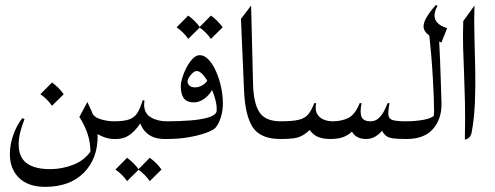

<svg xmlns="http://www.w3.org/2000/svg" viewBox="-20 -556 1980 768"><path d="M434.6 -70.8Q444.3 -70.8 450.9 -61.8Q457.5 -52.7 457.5 -35.6Q457.5 -18.1 450.9 -9Q444.3 0 434.6 0Q411.1 0 384.8 -12.2Q358.4 -24.4 346.7 -39.1V-107.4Q356 -86.4 383.8 -78.6Q411.6 -70.8 434.6 -70.8ZM329.6 -147.9Q348.1 -110.4 359.4 -77.4Q370.6 -44.4 370.6 -10.7Q370.6 79.6 314.7 135.5Q258.8 191.4 160.6 191.4Q93.3 191.4 56.4 155.8Q19.5 120.1 19.5 60.1Q19.5 21 33.9 -18.3Q48.3 -57.6 69.3 -83.5L78.1 -79.6Q67.4 -52.7 61 -27.3Q54.7 -2 54.7 21.5Q54.7 73.7 87.4 97.2Q120.1 120.6 180.2 120.6Q228.5 120.6 273.7 102.8Q318.8 85 344.2 46.9L341.8 56.6Q342.3 15.6 330.6 -19.8Q318.8 -55.2 297.4 -88.4ZM188 -226.1Q215.8 -206.1 234.9 -179.2L188 -132.8Q170.4 -158.7 141.6 -179.2Z M434.6 0Q422.9 0 418.7 -9.5Q414.6 -19 414.6 -35.2Q414.6 -50.8 418.7 -60.8Q422.9 -70.8 434.6 -70.8H437Q476.1 -70.8 497.3 -78.6Q518.6 -86.4 529.8 -104.7Q541 -123 550.8 -155.3L558.1 -153.8Q556.6 -146 556.6 -137.2Q556.6 -102.5 583.3 -86.7Q609.9 -70.8 647.9 -70.8H650.4Q662.6 -70.8 667.7 -60.8Q672.9 -50.8 672.9 -35.2Q672.9 -19 668 -9.5Q663.1 0 650.4 0H639.6Q606 0 585.2 -11.2Q564.5 -22.5 553.5 -38.8Q542.5 -55.2 537.6 -70.8L543.5 -68.4Q532.2 -44.9 506.3 -22.5Q480.5 0 444.3 0ZM488.3 75.2Q516.1 95.2 535.2 122.1L488.3 168.5Q470.7 142.6 441.9 122.1ZM579.1 75.2Q606.9 95.2 626 122.1L579.1 168.5Q561.5 142.6 532.7 122.1Z M649.4 0Q636.2 0 631.3 -11.5Q626.5 -22.9 626.5 -34.7Q626.5 -46.4 631.3 -58.6Q636.2 -70.8 649.4 -70.8Q695.3 -70.8 738.3 -74Q781.2 -77.1 810.8 -85.4Q840.3 -93.8 846.2 -108.9Q848.6 -130.4 841.3 -158Q834 -185.5 821 -211.7Q808.1 -237.8 793.7 -254.9Q779.3 -272 767.1 -272Q756.3 -272 743.2 -256.3Q730 -240.7 730 -229.5Q730 -222.2 737.1 -214.4Q744.1 -206.5 761.2 -206.5Q777.8 -206.5 793.9 -217.8Q810.1 -229 814.5 -246.6L834 -210.9Q826.7 -185.5 803.5 -166Q780.3 -146.5 756.3 -146.5Q727.1 -146.5 715.1 -163.1Q703.1 -179.7 703.1 -211.4Q703.1 -226.1 709.7 -247.1Q716.3 -268.1 727.3 -288.3Q738.3 -308.6 751.7 -322Q765.1 -335.4 778.8 -335.4Q797.4 -335.4 814.2 -317.6Q831.1 -299.8 844 -270.8Q856.9 -241.7 864.3 -207.8Q871.6 -173.8 871.6 -141.6Q871.6 -113.3 863.3 -86.7Q855 -60.1 841.8 -44.9Q833 -35.2 804.4 -24.7Q775.9 -14.2 735.1 -7.1Q694.3 0 649.4 0ZM732.9 -493.7Q760.7 -473.6 779.8 -446.8L732.9 -400.4Q715.3 -426.3 686.5 -446.8ZM823.7 -493.7Q851.6 -473.6 870.6 -446.8L823.7 -400.4Q806.2 -426.3 777.3 -446.8Z M1102.1 0Q1021.5 0 990.7 -47.4Q960 -94.7 956.1 -196.8L943.8 -480.5L984.4 -533.7L992.2 -221.2Q994.1 -141.6 1018.3 -106.2Q1042.5 -70.8 1102.1 -70.8Q1128.4 -70.8 1128.4 -35.6Q1128.4 0 1102.1 0Z M1606 0Q1571.3 0 1552.7 -2.4Q1534.2 -4.9 1524.4 -12.7Q1514.6 -20.5 1506.3 -35.6L1510.7 -37.6Q1503.4 -24.9 1485.4 -12.5Q1467.3 0 1444.8 0Q1401.9 0 1385.7 -33.2L1390.1 -32.2Q1379.9 -20 1358.6 -10Q1337.4 0 1300.8 0Q1274.9 0 1254.4 -7.3Q1233.9 -14.6 1217.3 -37.6L1222.2 -38.6Q1204.6 -22.5 1189.9 -14.2Q1175.3 -5.9 1155.5 -2.9Q1135.7 0 1102.1 0Q1083.5 0 1083.5 -35.6Q1083.5 -70.8 1102.1 -70.8Q1149.4 -70.8 1174.3 -76.7Q1199.2 -82.5 1212.4 -98.1Q1225.6 -113.8 1237.3 -143.6H1244.6Q1239.3 -116.7 1248.3 -100.8Q1257.3 -85 1274.4 -77.9Q1291.5 -70.8 1310.1 -70.8Q1345.2 -70.8 1372.6 -83.7Q1399.9 -96.7 1418.9 -143.6H1426.3Q1418.5 -103.5 1426.8 -87.2Q1435.1 -70.8 1461.9 -70.8Q1482.4 -70.8 1496.1 -84.5Q1509.8 -98.1 1518.1 -115.5Q1526.4 -132.8 1530.8 -143.6H1538.1Q1531.7 -110.4 1533.7 -95Q1535.6 -79.6 1552.5 -75.2Q1569.3 -70.8 1606 -70.8Q1630.9 -70.8 1630.9 -35.6Q1630.9 0 1606 0Z M1693.8 -450.2 1735.4 -418.5Q1741.2 -304.7 1742.9 -241Q1744.6 -177.2 1746.1 -139.6Q1746.1 -78.6 1711.2 -39.3Q1676.3 0 1606 0Q1585.9 0 1585.9 -35.6Q1585.9 -70.8 1606 -70.8Q1639.2 -70.8 1673.6 -76.7Q1708 -82.5 1720.7 -97.7L1713.4 -81.1Q1714.4 -85.4 1715.3 -93.5Q1716.3 -101.6 1716.3 -113.3Q1716.3 -157.7 1711.2 -246.8Q1706.1 -335.9 1693.8 -450.2ZM1723.6 -536.1 1730 -532.7Q1693.8 -466.3 1768.6 -443.4L1745.6 -385.7Q1718.8 -397.9 1696.5 -414.3Q1674.3 -430.7 1674.3 -449.7Q1674.3 -465.8 1684.8 -484.1Q1695.3 -502.4 1707.3 -517.1Q1719.2 -531.7 1723.6 -536.1Z M1833 -471.7 1877.9 -533.7Q1876 -476.1 1877.7 -410.9Q1879.4 -345.7 1880.9 -278.3Q1882.3 -210.9 1879.6 -146.5Q1877 -82 1866.7 -26.4Q1861.8 -1.5 1839.4 2.4Q1841.3 -83.5 1839.8 -147.5Q1838.4 -211.4 1836.2 -263.4Q1834 -315.4 1832.5 -364.7Q1831.1 -414.1 1833 -471.7Z"/></svg>

Font: Lateef Light
Style: Regular
Weight: 300
Designer: SIL International
Foundry: SIL International
Version: Version 4.200